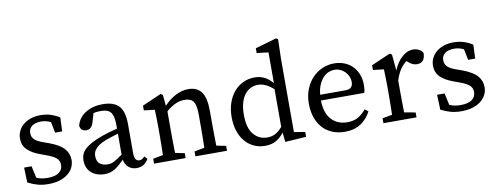

<svg xmlns="http://www.w3.org/2000/svg" viewBox="-62 -1058 3592 1389"><g transform="rotate(-10 1734.0 -363.0)"><path d="M200 13Q158 13 123 3.5Q88 -6 51 -25L47 -135H102L121 -48Q156 -32 202 -32Q259 -32 286.5 -53Q314 -74 314 -108Q314 -140 291.5 -159Q269 -178 221 -195L175 -212Q120 -232 87 -264Q54 -296 54 -347Q54 -374 65.5 -399.5Q77 -425 99 -444.5Q121 -464 153.5 -476Q186 -488 228 -488Q269 -488 302.5 -477.5Q336 -467 368 -447L364 -345H312L296 -425Q262 -442 227 -442Q181 -442 157.5 -423.5Q134 -405 134 -374Q134 -357 139 -345.5Q144 -334 154.5 -324Q165 -314 182.5 -305.5Q200 -297 226 -288L257 -277Q332 -249 363.5 -213.5Q395 -178 395 -130Q395 -101 382.5 -75.5Q370 -50 345.5 -30Q321 -10 284.5 1.5Q248 13 200 13Z M648 -53Q661 -53 671.5 -55.5Q682 -58 694 -64Q706 -70 721.5 -80Q737 -90 758 -105V-259Q732 -251 707 -243Q682 -235 666 -229Q633 -216 614 -203Q595 -190 584.5 -176.5Q574 -163 571 -150.5Q568 -138 568 -127Q568 -87 590.5 -70Q613 -53 648 -53ZM850 10Q814 10 790 -11Q766 -32 760 -67Q739 -47 722 -32Q705 -17 688 -7Q671 3 653 8Q635 13 613 13Q586 13 561.5 5Q537 -3 518.5 -18.5Q500 -34 489.5 -57.5Q479 -81 479 -112Q479 -133 486 -152.5Q493 -172 511.5 -190.5Q530 -209 562 -227Q594 -245 645 -263Q668 -271 698 -280Q728 -289 758 -296V-321Q758 -357 752.5 -380.5Q747 -404 735.5 -417.5Q724 -431 706.5 -436.5Q689 -442 664 -442Q653 -442 639.5 -441Q626 -440 610 -436L591 -371Q577 -323 539 -323Q497 -323 492 -364Q506 -421 558 -454.5Q610 -488 687 -488Q766 -488 804 -448.5Q842 -409 842 -314V-101Q842 -69 851.5 -55.5Q861 -42 878 -42Q891 -42 900 -48Q909 -54 917 -64L937 -42Q919 -13 897.5 -1.5Q876 10 850 10Z M1314 -488Q1379 -488 1410.5 -445Q1442 -402 1442 -303V-210Q1442 -175 1442.5 -131.5Q1443 -88 1444 -50L1514 -36V0H1282V-36L1356 -50Q1357 -87 1357.5 -131Q1358 -175 1358 -210V-295Q1358 -364 1339 -390Q1320 -416 1275 -416Q1240 -416 1208.5 -402Q1177 -388 1139 -356V-210Q1139 -177 1139.5 -132.5Q1140 -88 1141 -50L1210 -36V0H978V-36L1052 -50Q1053 -88 1053.5 -132Q1054 -176 1054 -210V-258Q1054 -299 1053 -326Q1052 -353 1051 -383L972 -392V-427L1112 -488L1127 -478L1135 -397Q1172 -438 1219.5 -463Q1267 -488 1314 -488Z M1679 -235Q1679 -137 1718.5 -90.5Q1758 -44 1818 -44Q1851 -44 1876.5 -57Q1902 -70 1930 -102V-379Q1895 -409 1868.5 -420Q1842 -431 1817 -431Q1789 -431 1764 -419.5Q1739 -408 1720 -384Q1701 -360 1690 -323Q1679 -286 1679 -235ZM1940 10 1933 -60Q1907 -25 1873.5 -6Q1840 13 1793 13Q1747 13 1709.5 -5Q1672 -23 1645 -55.5Q1618 -88 1603.5 -133Q1589 -178 1589 -233Q1589 -290 1605 -337Q1621 -384 1649.5 -417.5Q1678 -451 1717 -469.5Q1756 -488 1802 -488Q1838 -488 1870 -473.5Q1902 -459 1933 -423V-649L1848 -659V-694L2004 -739L2018 -731L2014 -589V-49L2095 -36V0Z M2386 -488Q2425 -488 2459 -475Q2493 -462 2518 -437.5Q2543 -413 2557.5 -377Q2572 -341 2572 -296Q2572 -279 2570 -264.5Q2568 -250 2565 -240H2246Q2248 -147 2292 -99.5Q2336 -52 2408 -52Q2456 -52 2488 -71Q2520 -90 2547 -122L2571 -103Q2543 -49 2495.5 -18Q2448 13 2379 13Q2328 13 2287 -4Q2246 -21 2217 -52.5Q2188 -84 2172 -130Q2156 -176 2156 -233Q2156 -290 2174.5 -337Q2193 -384 2224.5 -417.5Q2256 -451 2297.5 -469.5Q2339 -488 2386 -488ZM2380 -442Q2359 -442 2337.5 -433.5Q2316 -425 2297.5 -405.5Q2279 -386 2265.5 -355.5Q2252 -325 2248 -282H2430Q2466 -282 2477.5 -297Q2489 -312 2489 -334Q2489 -355 2480.5 -374.5Q2472 -394 2457.5 -409Q2443 -424 2423 -433Q2403 -442 2380 -442Z M2663 0V-36L2735 -49Q2736 -87 2736.5 -131.5Q2737 -176 2737 -210V-258Q2737 -299 2736 -326Q2735 -353 2734 -383L2655 -392V-427L2795 -488L2810 -478L2821 -360Q2846 -420 2885 -454Q2924 -488 2965 -488Q2988 -488 3008 -478Q3028 -468 3037 -451Q3037 -378 2978 -378Q2961 -378 2946 -384.5Q2931 -391 2917 -403L2905 -414Q2875 -391 2855 -359.5Q2835 -328 2822 -285V-210Q2822 -177 2822.5 -133Q2823 -89 2824 -51L2906 -36V0Z M3234 13Q3192 13 3157 3.5Q3122 -6 3085 -25L3081 -135H3136L3155 -48Q3190 -32 3236 -32Q3293 -32 3320.5 -53Q3348 -74 3348 -108Q3348 -140 3325.5 -159Q3303 -178 3255 -195L3209 -212Q3154 -232 3121 -264Q3088 -296 3088 -347Q3088 -374 3099.5 -399.5Q3111 -425 3133 -444.5Q3155 -464 3187.5 -476Q3220 -488 3262 -488Q3303 -488 3336.5 -477.5Q3370 -467 3402 -447L3398 -345H3346L3330 -425Q3296 -442 3261 -442Q3215 -442 3191.5 -423.5Q3168 -405 3168 -374Q3168 -357 3173 -345.5Q3178 -334 3188.5 -324Q3199 -314 3216.5 -305.5Q3234 -297 3260 -288L3291 -277Q3366 -249 3397.5 -213.5Q3429 -178 3429 -130Q3429 -101 3416.5 -75.5Q3404 -50 3379.5 -30Q3355 -10 3318.5 1.5Q3282 13 3234 13Z"/></g></svg>

Font: Source Serif Pro
Style: Regular
Weight: 400
Designer: Frank Grießhammer
Foundry: Adobe Systems Incorporated
Version: Version 2.000;PS 1.000;hotconv 16.6.51;makeotf.lib2.5.65220